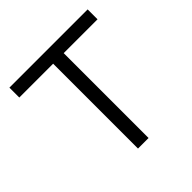

<svg xmlns="http://www.w3.org/2000/svg" viewBox="-182 -851 1003 1003"><g transform="rotate(-45 319.0 -350.0)"><path d="M280 -627H358V0H280ZM30 -700H608V-627H30Z"/></g></svg>

Font: Uncut Sans VF
Style: Regular
Weight: 400
Designer: Kasper Nordkvist
Foundry: Uncut Type
Version: Version 1.100;FEAKit 1.0